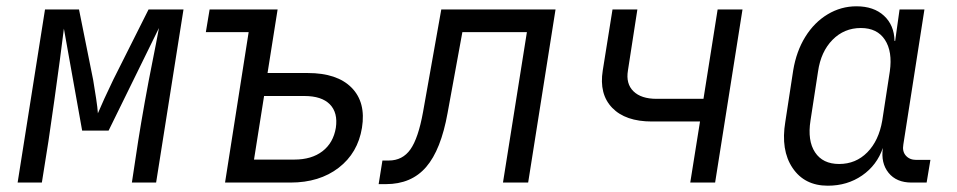

<svg xmlns="http://www.w3.org/2000/svg" viewBox="-20 -580 3040 610"><path d="M36 0 123 -550H231L276 -326Q281 -296 285.5 -266.5Q290 -237 291 -220Q298 -237 311.5 -266.5Q325 -296 340 -327L452 -550H563L476 0H399L419 -132Q428 -189 440 -256Q452 -323 464.5 -385Q477 -447 485 -491L325 -165H241L183 -489Q178 -448 170 -388Q162 -328 152.5 -260.5Q143 -193 134 -132L113 0Z M695 0 770 -478H634L646 -550H862L830 -348H958Q1051 -348 1097 -301.5Q1143 -255 1130 -174Q1117 -94 1056 -47Q995 0 903 0ZM787 -73H915Q970 -73 1004.5 -99.5Q1039 -126 1047 -174Q1054 -222 1028 -248.5Q1002 -275 947 -275H819Z M1183 5 1195 -70H1215Q1259 -70 1284 -105.5Q1309 -141 1324 -224L1382 -550H1745L1658 0H1578L1654 -478H1449L1402 -221Q1381 -104 1334 -49.5Q1287 5 1206 5Z M2173 0 2204 -194H2051Q1967 -194 1925 -237.5Q1883 -281 1895 -356L1926 -550H2005L1975 -356Q1968 -314 1992.5 -290Q2017 -266 2066 -266H2215L2260 -550H2339L2252 0Z M2610 10Q2536 10 2498 -46.5Q2460 -103 2475 -193L2500 -356Q2510 -417 2538.5 -463Q2567 -509 2609.5 -534.5Q2652 -560 2701 -560Q2756 -560 2788.5 -530Q2821 -500 2822 -450H2824L2838 -550H2917L2850 -121Q2846 -99 2858 -85.5Q2870 -72 2891 -72H2936L2924 0H2876Q2828 0 2803 -31Q2778 -62 2785 -110Q2766 -55 2719 -22.5Q2672 10 2610 10ZM2646 -59Q2699 -59 2735.5 -96Q2772 -133 2783 -197L2807 -353Q2816 -416 2791.5 -453.5Q2767 -491 2715 -491Q2662 -491 2625 -453.5Q2588 -416 2579 -353L2555 -197Q2545 -133 2569.5 -96Q2594 -59 2646 -59Z"/></svg>

Font: JetBrains Mono NL Light
Style: Italic
Weight: 300
Italic angle: -9°
Designer: Philipp Nurullin, Konstantin Bulenkov
Foundry: JetBrains
Version: Version 2.304; ttfautohint (v1.8.4.7-5d5b)